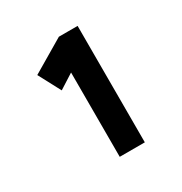

<svg xmlns="http://www.w3.org/2000/svg" viewBox="-95 -851 472 497"><g transform="rotate(-30 140.5 -603.0)"><path d="M201 -429V-777H145L47 -719L82 -653L126 -681V-429Z"/></g></svg>

Font: Lexend Peta
Style: Regular
Weight: 400
Designer: Bonnie Shaver-Troup, Thomas Jockin
Foundry: Lexend
Version: Version 1.007